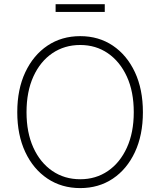

<svg xmlns="http://www.w3.org/2000/svg" viewBox="-20 -915 788 944"><path d="M374.5 9.8Q283.2 9.8 213.4 -36.9Q143.6 -83.5 104.2 -167.5Q64.9 -251.5 64.9 -363.3Q64.9 -476.1 104.5 -560.1Q144 -644 213.6 -690.7Q283.2 -737.3 374.5 -737.3Q465.3 -737.3 534.7 -690.7Q604 -644 643.3 -560.1Q682.6 -476.1 682.6 -363.3Q682.6 -251 643.3 -167Q604 -83 534.7 -36.6Q465.3 9.8 374.5 9.8ZM374.5 -33.7Q451.2 -33.7 510.5 -74.2Q569.8 -114.7 603.8 -189Q637.7 -263.2 637.7 -363.3Q637.7 -464.4 603.8 -538.3Q569.8 -612.3 510.5 -653.1Q451.2 -693.8 374.5 -693.8Q297.4 -693.8 237.8 -653.6Q178.2 -613.3 144.3 -539.1Q110.4 -464.8 110.4 -363.3Q110.4 -263.2 144 -189.2Q177.7 -115.2 237.3 -74.5Q296.9 -33.7 374.5 -33.7ZM495.1 -894.5V-856.4H253.4V-894.5Z"/></svg>

Font: Inter 16pt ExtraLight
Style: Regular
Weight: 250
Version: Version 4.001;git-66647c0bb